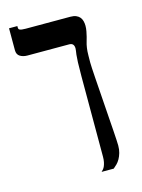

<svg xmlns="http://www.w3.org/2000/svg" viewBox="-113 -606 646 872"><g transform="rotate(-15 210.0 -170.5)"><path d="M299.8 -518.6Q315.9 -518.6 326.7 -513.9Q337.4 -509.3 343.8 -501.5Q350.1 -493.7 352.8 -483.2Q355.5 -472.7 355.5 -461.4Q355.5 -448.7 353 -435.8Q350.6 -422.9 347.7 -411.4Q344.7 -399.9 342 -390.9Q339.4 -381.8 338.4 -377.4Q336.9 -369.1 335.7 -362.3Q334.5 -355.5 334 -346.4Q333.5 -337.4 333.3 -325.2Q333 -313 333 -293.9Q333 -286.6 334 -267.3Q335 -248 336.9 -221.2Q338.9 -194.3 341.1 -161.6Q343.3 -128.9 345.7 -95.5Q348.1 -62 350.3 -29.5Q352.5 2.9 354.5 30Q356.4 57.1 357.4 76.4Q358.4 95.7 358.4 102.5Q358.4 121.6 354 136.7Q349.6 151.9 343 163.6Q336.4 175.3 327.9 183.8Q319.3 192.4 311.5 198.7H254.4Q258.8 194.8 263.2 189.5Q267.6 184.1 270.8 176.5Q273.9 168.9 276.1 158.4Q278.3 147.9 278.3 133.8V-245.1Q278.3 -286.6 279.3 -309.8Q280.3 -333 281.7 -345.2Q283.2 -357.4 284.2 -362.8Q285.2 -368.2 285.2 -373.5Q285.2 -398.9 262.2 -398.9H66.4Q45.9 -398.9 31.5 -407.7Q17.1 -416.5 17.1 -437V-540H56.2V-531.7Q56.2 -528.8 57.4 -526.4Q58.6 -523.9 62.3 -522.2Q65.9 -520.5 72.5 -519.5Q79.1 -518.6 89.8 -518.6Z"/></g></svg>

Font: Arian AMU Serif
Style: Bold
Weight: 700
Designer: Ruben Hakobyan (Tarumian)
Foundry: Ruben Hakobyan (Tarumian)
Version: Version 1.002